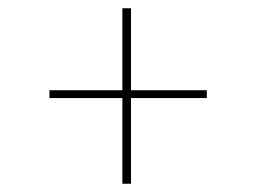

<svg xmlns="http://www.w3.org/2000/svg" viewBox="-20 -534 622 466"><path d="M277 -88V-296H100V-315H277V-514H298V-315H482V-296H298V-88Z"/></svg>

Font: Display Regular
Style: Regular
Weight: 400
Designer: Latin by Veronika Burian and Jose Scaglione. Greek by Irene Vlachou. Cyrillic by Vera Evstafieva.
Foundry: TypeTogether
Version: Version 3.002